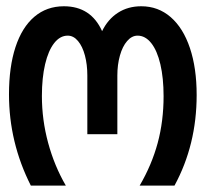

<svg xmlns="http://www.w3.org/2000/svg" viewBox="-20 -578 640 598"><path d="M408.5 -467Q390.5 -467 376 -450.2Q361.5 -433.5 353.5 -405Q345.5 -376.5 345.5 -343V-160H252V-343Q252 -377 244.5 -405.2Q237 -433.5 223 -450.2Q209 -467 191 -467Q167 -467 148.8 -443.8Q130.5 -420.5 120.5 -378Q110.5 -335.5 110.5 -279Q110.5 -204.5 130 -132.8Q149.5 -61 185 0H76Q8 -134.5 8 -284Q8 -369.5 28.2 -431.2Q48.5 -493 87 -525.8Q125.5 -558.5 179 -558.5Q263 -558.5 298 -481Q316 -518 347.2 -538.2Q378.5 -558.5 420 -558.5Q472.5 -558.5 511.5 -524.8Q550.5 -491 571.5 -428.5Q592.5 -366 592.5 -282Q592.5 -127 523.5 0H415Q452.5 -64 471 -132.2Q489.5 -200.5 489.5 -278.5Q489.5 -335 479.5 -377.8Q469.5 -420.5 451 -443.8Q432.5 -467 408.5 -467Z"/></svg>

Font: JuliaMono Medium
Style: Regular
Weight: 500
Monospace: yes
Designer: cormullion
Foundry: corm
Version: Version 0.054; ttfautohint (v1.8.4)